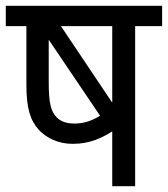

<svg xmlns="http://www.w3.org/2000/svg" viewBox="-20 -642 579 662"><path d="M539 -622H0V-552H71V-350C71 -268 84 -228 114 -194C140 -167 179 -146 231 -146C290 -146 332 -167 367 -189V0H446V-552H539ZM367 -552V-288L190 -552ZM175 -238C156 -258 148 -283 148 -361V-505L325 -243C300 -227 270 -216 238 -216C209 -216 189 -223 175 -238Z"/></svg>

Font: Noto Sans Devanagari UI SemiCondensed
Style: Regular
Weight: 400
Width: 4
Designer: Jelle Bosma - Monotype Design Team
Foundry: Monotype Imaging Inc.
Version: Version 2.004